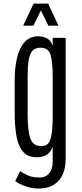

<svg xmlns="http://www.w3.org/2000/svg" viewBox="-20 -945 459 1078"><path d="M206.5 113.3Q166.5 115.2 127.9 102.5Q89.4 89.8 65.4 71.8L93.3 15.6Q110.8 28.8 138.9 40.8Q167 52.7 208.5 51.3Q239.3 49.8 257.6 26.1Q275.9 2.4 275.9 -39.1V-119.6Q260.3 -84 236.8 -73Q213.4 -62 186 -62Q135.3 -62 108.4 -94.5Q81.5 -127 72 -182.9Q62.5 -238.8 62.5 -308.6V-494.6Q62.5 -564.5 75.7 -620.6Q88.9 -676.8 118.9 -709.5Q148.9 -742.2 198.2 -741.2Q222.7 -740.7 243.9 -729.2Q265.1 -717.8 275.9 -689.5V-732.4H348.6V-47.4Q348.6 -27.8 343.5 -1.2Q338.4 25.4 323.5 50.5Q308.6 75.7 280.5 93.3Q252.4 110.8 206.5 113.3ZM212.9 -124.5Q234.9 -124.5 248.8 -137.9Q262.7 -151.4 269.3 -189Q275.9 -226.6 275.9 -299.8V-512.7Q275.9 -597.2 263.9 -637.2Q252 -677.2 207 -677.2Q174.8 -677.2 159.4 -656.5Q144 -635.7 139.6 -599.1Q135.3 -562.5 135.3 -513.7V-298.3Q135.3 -208 150.9 -166.3Q166.5 -124.5 212.9 -124.5ZM109.9 -800.8 168.9 -924.8H250L308.6 -800.8H251.5L209.5 -886.2L167.5 -800.8Z"/></svg>

Font: Antonio Thin
Style: Regular
Weight: 250
Designer: Vernon Adams
Foundry: Vernon Adams
Version: Version 1.002